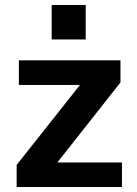

<svg xmlns="http://www.w3.org/2000/svg" viewBox="-20 -753 553 773"><path d="M47 0V-89L340 -459L370 -411H56V-510H465V-421L177 -56L148 -99H471V0ZM188 -594V-733H325V-594Z"/></svg>

Font: Instrument Sans SemiBold
Style: Regular
Weight: 600
Designer: Rodrigo Fuenzalida
Foundry: fragTYPE
Version: Version 1.000;gftools[0.9.28]